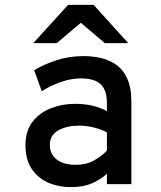

<svg xmlns="http://www.w3.org/2000/svg" viewBox="-20 -752 656 784"><path d="M271 12Q217.5 12 175.2 -7Q133 -26 108.5 -64Q84 -102 84 -159Q84 -218 113.2 -255.2Q142.5 -292.5 188.5 -310.2Q234.5 -328 285 -328Q323.5 -328 355 -321Q386.5 -314 416.5 -298.5V-332Q416.5 -370 403.5 -392Q390.5 -414 367 -423Q343.5 -432 312.5 -432Q270.5 -432 228 -417Q185.5 -402 150.5 -379.5L119.5 -465Q155 -487.5 208.2 -505.2Q261.5 -523 322 -523Q354 -523 388.2 -516Q422.5 -509 451.8 -489.5Q481 -470 498.8 -432.8Q516.5 -395.5 516.5 -335V0H416.5V-42.5Q393 -20.5 357.2 -4.2Q321.5 12 271 12ZM288.5 -79Q332.5 -79 364.2 -97Q396 -115 416.5 -137V-211.5Q394.5 -223.5 364 -231.2Q333.5 -239 300.5 -239Q254 -239 218.8 -220Q183.5 -201 183.5 -159Q183.5 -123.5 211 -101.2Q238.5 -79 288.5 -79ZM116 -576 258 -732H362.5L503.5 -576H408L310 -659L212 -576Z"/></svg>

Font: Overpass Mono Light SemiBold
Style: Regular
Weight: 600
Monospace: yes
Version: Version 4.000